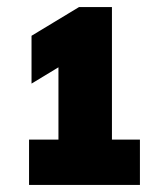

<svg xmlns="http://www.w3.org/2000/svg" viewBox="-20 -830 450 542"><path d="M62 -308V-436H145V-640L69 -594V-729L203 -810H296V-436H375V-308Z"/></svg>

Font: Encode Sans Condensed Condensed Black
Style: Regular
Weight: 900
Width: 3
Designer: Multiple Designers
Foundry: Impallari Type
Version: Version 3.000; ttfautohint (v1.8.3) -l 8 -r 50 -G 200 -x 14 